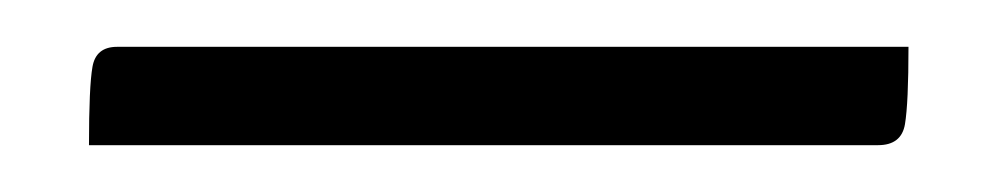

<svg xmlns="http://www.w3.org/2000/svg" viewBox="-20 26 425 82"><path d="M18 88Q18 63 19.5 54.5Q21 46 30 46H368Q368 70 366.5 79Q365 88 355 88Z"/></svg>

Font: Yanone Kaffeesatz ExtraLight Light
Style: Regular
Weight: 300
Version: Version 2.003